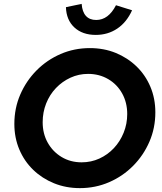

<svg xmlns="http://www.w3.org/2000/svg" viewBox="-20 -959 837 990"><path d="M392 11Q320 11 258.5 -14Q197 -39 151 -83.5Q105 -128 79.5 -188.5Q54 -249 54 -320Q54 -401 84.5 -471.5Q115 -542 168.5 -596Q222 -650 292.5 -680.5Q363 -711 443 -711Q516 -711 577 -686Q638 -661 684 -616.5Q730 -572 755.5 -511.5Q781 -451 781 -380Q781 -299 750.5 -228.5Q720 -158 666.5 -104Q613 -50 542.5 -19.5Q472 11 392 11ZM401 -122Q450 -122 492.5 -141.5Q535 -161 567 -195Q599 -229 617.5 -274.5Q636 -320 636 -371Q636 -430 610 -477Q584 -524 538 -551Q492 -578 434 -578Q386 -578 343.5 -558.5Q301 -539 268.5 -505Q236 -471 218 -425.5Q200 -380 200 -329Q200 -270 226 -223.5Q252 -177 297.5 -149.5Q343 -122 401 -122ZM474 -779Q405 -779 363.5 -817.5Q322 -856 320 -922L401 -939Q404 -898 423 -877Q442 -856 476 -856Q539 -856 578 -932L661 -906Q633 -844 584.5 -811.5Q536 -779 474 -779Z"/></svg>

Font: Red Hat Display ExtraBold
Style: Italic
Weight: 800
Italic angle: -12°
Designer: Pentagram, MCKL
Foundry: Pentagram, MCKL
Version: Version 1.023